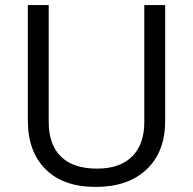

<svg xmlns="http://www.w3.org/2000/svg" viewBox="-20 -734 768 764"><path d="M637.2 -713.9V-252Q637.2 -129.9 563.5 -60.1Q489.7 9.8 360.8 9.8Q231.9 9.8 161.4 -60.5Q90.8 -130.9 90.8 -253.9V-713.9H173.8V-248Q173.8 -158.7 222.7 -110.8Q271.5 -63 366.2 -63Q456.5 -63 505.4 -111.1Q554.2 -159.2 554.2 -249V-713.9Z"/></svg>

Font: WebKoruri
Style: Regular
Weight: 400
Foundry: lindwurm / mohemohe
Version: Version 1.00